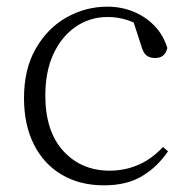

<svg xmlns="http://www.w3.org/2000/svg" viewBox="-20 -542 567 576"><path d="M292 14Q220 14 166 -17.5Q112 -49 82 -108Q52 -167 52 -248Q52 -335 87.5 -396.5Q123 -458 180 -490Q237 -522 302 -522Q344 -522 380.5 -507Q417 -492 443.5 -464.5Q470 -437 482 -398Q475 -368 446 -368Q428 -368 418.5 -376.5Q409 -385 404 -404L376 -490L419 -452Q388 -474 360 -482.5Q332 -491 303 -491Q250 -491 207.5 -462Q165 -433 140.5 -380.5Q116 -328 116 -255Q116 -148 170 -89Q224 -30 309 -30Q354 -30 394 -47Q434 -64 469 -101L484 -88Q452 -41 406 -13.5Q360 14 292 14Z"/></svg>

Font: Noto Serif KR ExtraLight
Style: Regular
Weight: 200
Designer: Ryoko NISHIZUKA 西塚涼子 (kana & ideographs); Frank Grießhammer (Latin, Greek & Cyrillic); Wenlong ZHANG 张文龙 (bopomofo); San
Foundry: Adobe
Version: Version 2.002-H1;hotconv 1.1.0;makeotfexe 2.6.0